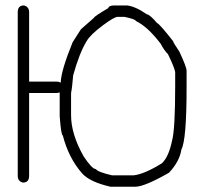

<svg xmlns="http://www.w3.org/2000/svg" viewBox="-20 -708 772 724"><path d="M70.3 -687.5Q89.8 -682.6 89.8 -662.1V-400.4H193.4Q201.7 -400.4 209 -396.5Q210 -440.9 253.9 -548.8L285.2 -597.7L334 -640.6Q334 -645.5 388.7 -677.7Q388.7 -686 408.2 -687.5H459Q491.7 -683.6 533.2 -654.3Q545.4 -652.8 572.3 -621.1Q580.6 -619.1 632.8 -552.7Q632.8 -547.9 656.2 -513.7Q683.6 -455.1 683.6 -441.4V-378.9Q683.6 -180.7 664.1 -144.5Q657.2 -99.1 617.2 -56.6Q524.9 -3.9 490.2 -3.9H396.5Q318.8 -21.5 289.1 -54.7Q238.3 -113.3 216.8 -197.3Q210.4 -197.3 205.1 -269.5V-359.4L195.3 -357.4H89.8V-44.9Q89.8 -19.5 66.4 -19.5Q46.9 -24.4 46.9 -44.9V-662.1Q46.9 -687.5 70.3 -687.5ZM248 -273.4Q248 -202.6 294.9 -119.1Q327.1 -70.3 341.8 -70.3Q347.7 -59.6 402.3 -46.9H484.4Q523.9 -51.3 589.8 -91.8Q615.7 -114.7 628.9 -177.7Q640.6 -221.2 640.6 -384.8V-433.6Q640.6 -447.8 613.3 -503.9Q599.6 -517.1 585.9 -543Q537.1 -607.4 492.2 -628.9Q492.2 -635.3 449.2 -644.5H423.8Q411.1 -644.5 369.1 -613.3Q319.8 -576.7 306.6 -552.7Q279.3 -508.3 255.9 -423.8Q252 -376 248 -357.4Z"/></svg>

Font: CEF Fonts CJK
Style: Regular
Weight: 400
Designer: PartyBoss (派对大魔王)
Version: Release 2.25